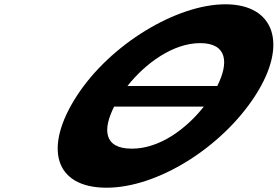

<svg xmlns="http://www.w3.org/2000/svg" viewBox="-20 -860 1294 895"><path d="M992.7 -459H574C657.6 -564.9 786.5 -659 913.3 -659C1041.1 -659 1046.6 -564.9 992.7 -459ZM512 -363H930.1C847.6 -258.7 724.2 -167 594.7 -167C461.7 -167 459 -258.7 512 -363ZM338 -413C181.9 -172 232.8 15 476.8 15C713.8 15 1012.9 -172 1169 -413C1325.1 -654 1259.6 -840 1030.6 -840C803.6 -840 494.1 -654 338 -413Z"/></svg>

Font: Hussar
Style: BdWodka
Weight: 700
Foundry: Cannot Into Space Fonts
Version: Version 2.00